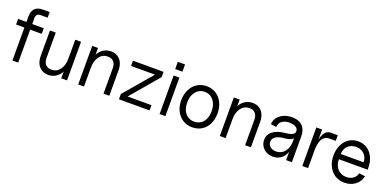

<svg xmlns="http://www.w3.org/2000/svg" viewBox="-8 -1517 4711 2339"><g transform="rotate(20 2347.5 -347.0)"><path d="M268 -710H353V-637H263Q233 -637 218 -622Q203 -607 203 -577V0H128V-570Q128 -641 163 -675.5Q198 -710 268 -710ZM20 -500H353V-427H20Z M433 -171V-500H508V-171Q508 -117 535 -87Q562 -57 611 -57Q679 -57 720 -111.5Q761 -166 761 -257L776 -161Q776 -112 752 -71.5Q728 -31 686.5 -7.5Q645 16 595 16Q546 16 509.5 -7Q473 -30 453 -72Q433 -114 433 -171ZM761 -500H836V0H761Z M1206 -443Q1138 -443 1097 -388.5Q1056 -334 1056 -243L1041 -339Q1041 -388 1065 -428.5Q1089 -469 1130.5 -492.5Q1172 -516 1222 -516Q1271 -516 1307.5 -493Q1344 -470 1364 -428Q1384 -386 1384 -329V0H1309V-329Q1309 -383 1282 -413Q1255 -443 1206 -443ZM981 -500H1056V0H981Z M1509 -68 1848 -466 1864 -432H1509V-500H1906V-432L1568 -34L1552 -68H1906V0H1509Z M2036 -500H2111V0H2036ZM2027 -674H2121V-580H2027Z M2226 -248Q2226 -326 2256 -387Q2286 -448 2339.5 -482Q2393 -516 2462 -516Q2530 -516 2583.5 -482Q2637 -448 2667 -387Q2697 -326 2697 -248Q2697 -170 2667.5 -110Q2638 -50 2584.5 -17Q2531 16 2462 16Q2393 16 2339.5 -17.5Q2286 -51 2256 -111Q2226 -171 2226 -248ZM2620 -248Q2620 -306 2600 -350Q2580 -394 2544.5 -418.5Q2509 -443 2462 -443Q2415 -443 2379.5 -418.5Q2344 -394 2324 -350Q2304 -306 2304 -248Q2304 -191 2323.5 -147.5Q2343 -104 2379 -80.5Q2415 -57 2462 -57Q2509 -57 2545 -80.5Q2581 -104 2600.5 -147.5Q2620 -191 2620 -248Z M3042 -443Q2974 -443 2933 -388.5Q2892 -334 2892 -243L2877 -339Q2877 -388 2901 -428.5Q2925 -469 2966.5 -492.5Q3008 -516 3058 -516Q3107 -516 3143.5 -493Q3180 -470 3200 -428Q3220 -386 3220 -329V0H3145V-329Q3145 -383 3118 -413Q3091 -443 3042 -443ZM2817 -500H2892V0H2817Z M3340 -141Q3340 -212 3397 -255Q3454 -298 3559 -307Q3600 -311 3625.5 -320Q3651 -329 3663 -343Q3675 -357 3673 -377Q3671 -408 3640 -425.5Q3609 -443 3559 -443Q3498 -443 3462 -414.5Q3426 -386 3426 -338L3353 -348Q3353 -395 3381.5 -433.5Q3410 -472 3459 -494Q3508 -516 3569 -516Q3627 -516 3668 -494.5Q3709 -473 3730 -431.5Q3751 -390 3751 -331V0H3676V-140L3686 -180Q3686 -123 3663.5 -78.5Q3641 -34 3600.5 -9Q3560 16 3508 16Q3461 16 3422.5 -4.5Q3384 -25 3362 -61Q3340 -97 3340 -141ZM3676 -243V-313L3691 -326Q3691 -289 3659.5 -268.5Q3628 -248 3564 -243Q3493 -237 3455.5 -212Q3418 -187 3418 -145Q3418 -106 3447 -81.5Q3476 -57 3523 -57Q3568 -57 3602.5 -80.5Q3637 -104 3656.5 -146.5Q3676 -189 3676 -243Z M3886 -500H3961V-335L3953 -275Q3953 -345 3967.5 -395.5Q3982 -446 4008.5 -473Q4035 -500 4072 -500H4164V-427H4082Q4042 -427 4015 -404.5Q3988 -382 3974.5 -337.5Q3961 -293 3961 -228V0H3886Z M4199 -251Q4199 -328 4228 -388.5Q4257 -449 4308.5 -482.5Q4360 -516 4426 -516Q4492 -516 4543 -482.5Q4594 -449 4622 -388Q4650 -327 4650 -248V-230H4277Q4277 -179 4297 -140Q4317 -101 4352.5 -79Q4388 -57 4434 -57Q4486 -57 4522 -83.5Q4558 -110 4569 -154L4647 -144Q4632 -71 4574 -27.5Q4516 16 4435 16Q4366 16 4312.5 -17.5Q4259 -51 4229 -111.5Q4199 -172 4199 -251ZM4424 -443Q4381 -443 4347.5 -424.5Q4314 -406 4295.5 -373.5Q4277 -341 4277 -298H4572Q4572 -340 4553 -373Q4534 -406 4500.5 -424.5Q4467 -443 4424 -443Z"/></g></svg>

Font: Uncut Sans Variable
Style: Regular
Weight: 400
Designer: Kasper Nordkvist
Foundry: UNCUT.wtf
Version: Version 1.304;Glyphs 3.2 (3246)